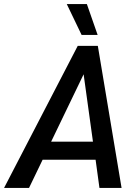

<svg xmlns="http://www.w3.org/2000/svg" viewBox="-48 -926 679 946"><path d="M423 -139H162L95 0H-28L335 -700H434L551 0H442ZM410 -228 364 -560 204 -228ZM281 -906H380L433 -754H354Z"/></svg>

Font: Sarabun Medium
Style: Italic
Weight: 500
Italic angle: -10°
Designer: Suppakit Chalermlarp | Katatrad Co.,Ltd.
Foundry: Cadson Demak Co.,Ltd.
Version: Version 1.000; ttfautohint (v1.6)